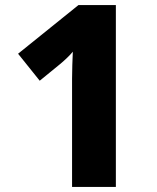

<svg xmlns="http://www.w3.org/2000/svg" viewBox="-20 -734 618 754"><path d="M435 0H263V-385Q263 -399 263 -424.5Q263 -450 264 -479.5Q265 -509 266 -531Q258 -521 244 -507.5Q230 -494 218 -484L136 -417L51 -523L288 -714H435Z"/></svg>

Font: Noto Sans Cham ExtraBold
Style: Regular
Weight: 800
Version: Version 2.002